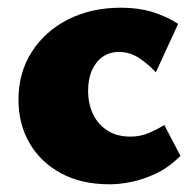

<svg xmlns="http://www.w3.org/2000/svg" viewBox="-20 -463 504 499"><path d="M265 16Q191 16 138 -13Q85 -42 56.5 -91.5Q28 -141 28 -204Q28 -274 62.5 -328Q97 -382 157 -412.5Q217 -443 295 -443Q339 -443 375.5 -432Q412 -421 443 -401L385 -275Q367 -295 342.5 -311.5Q318 -328 289 -328Q265 -328 247 -315.5Q229 -303 219 -280.5Q209 -258 209 -227Q209 -193 222 -166Q235 -139 259.5 -123.5Q284 -108 319 -108Q344 -108 364.5 -116.5Q385 -125 407 -138L449 -58Q418 -27 384.5 -11.5Q351 4 320.5 10Q290 16 265 16Z"/></svg>

Font: Ysabeau Infant Black
Style: Regular
Weight: 900
Designer: Christian Thalmann (Catharsis Fonts)
Version: Version 2.001;gftools[0.9.30]; featfreeze: ss01,ss02,lnum